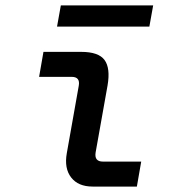

<svg xmlns="http://www.w3.org/2000/svg" viewBox="-20 -687 640 707"><path d="M321 0Q268 0 242 -33.5Q216 -67 226 -123L270 -371Q276 -404 244 -404H124L140 -496H279Q343 -496 365 -466Q387 -436 376 -372L332 -125Q327 -92 359 -92H500L484 0ZM190 -589 204 -667H544L530 -589Z"/></svg>

Font: DM Mono Medium
Style: Italic
Weight: 500
Italic angle: -10°
Designer: Colophon Foundry
Foundry: Colophon Foundry
Version: Version 1.000; ttfautohint (v1.8.2.53-6de2)